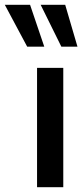

<svg xmlns="http://www.w3.org/2000/svg" viewBox="-105 -778 342 798"><path d="M49 -496H158V0H49ZM8 -584 -85 -758H20L79 -584ZM150 -584 64 -758H166L217 -584Z"/></svg>

Font: Cabin Condensed SemiBold
Style: Regular
Weight: 600
Width: 3
Designer: Pablo Impallari
Foundry: Pablo Impallari. http://www.impallari.com Igino Marini. http://www.ikern.com
Version: Version 2.001